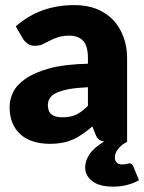

<svg xmlns="http://www.w3.org/2000/svg" viewBox="-20 -548 557 742"><path d="M319.8 -139.2V-210.9Q272 -208.5 243.7 -203.1Q214.8 -197.3 195.8 -188Q179.2 -179.7 171.9 -167.5Q165 -156.2 165 -142.6Q165 -116.2 179.7 -105.5Q193.4 -94.7 222.2 -94.7Q252 -94.7 274.4 -105Q294.9 -114.3 319.8 -139.2ZM494.1 92.8 517.1 148.4Q497.1 160.2 473.6 166Q447.3 173.3 418 173.3Q364.3 173.3 336.9 152.3Q309.1 130.9 309.1 99.1Q309.1 73.2 326.7 46.9Q343.8 22 382.3 -1Q369.1 -3.4 361.3 -9.8Q353.5 -16.1 348.1 -30.8L336.9 -59.6Q315.4 -41 299.3 -30.3Q277.8 -15.6 262.7 -9.3Q241.7 0 221.7 3.4Q199.7 7.8 172.9 7.8Q136.7 7.8 108.4 -1.5Q80.1 -9.8 59.6 -28.3Q38.6 -46.9 27.8 -73.7Q17.1 -99.6 17.1 -134.8Q17.1 -163.1 30.8 -191.9Q44.4 -219.7 79.6 -244.6Q114.3 -268.1 172.4 -284.2Q228 -299.3 319.8 -301.8V-324.2Q319.8 -370.1 301.3 -390.1Q282.7 -410.2 248 -410.2Q222.2 -410.2 203.1 -403.8Q184.6 -397.5 171.9 -390.6Q153.3 -380.9 145 -377Q132.8 -371.1 113.8 -371.1Q97.7 -371.1 86.9 -378.9Q75.2 -387.7 68.8 -397.9L41 -446.3Q90.3 -488.8 145.5 -508.3Q201.2 -528.3 268.1 -528.3Q314.9 -528.3 353 -513.7Q392.1 -497.1 417 -471.2Q442.9 -443.8 457 -405.8Q471.2 -367.7 471.2 -324.2V0Q450.2 10.7 438 25.9Q423.8 42.5 423.8 61Q423.8 72.8 431.2 80.1Q437.5 87.4 451.2 87.4Q460 87.4 462.9 86.9Q468.8 85.9 470.7 85.4Q472.7 85 475.6 84Q477.1 83.5 480 83.5Q490.7 83.5 494.1 92.8Z"/></svg>

Font: Lato-ExtraBold
Style: Regular
Weight: 500
Designer: Lukasz Dziedzic with Adam Twardoch and Botio Nikoltchev
Foundry: tyPoland Lukasz Dziedzic
Version: ""